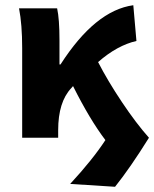

<svg xmlns="http://www.w3.org/2000/svg" viewBox="-20 -528 591 736"><path d="M421 188 249 177Q335 84 384 9Q324 -70 260 -198Q258 -195 253 -190Q203 -137 203 -29V0H65V-344Q65 -434 53 -496H199Q208 -455 208 -374V-281H212Q345 -488 491 -508L503 -371Q429 -354 356 -290Q393 -218 447.5 -136.5Q502 -55 551 0Q478 117 421 188Z"/></svg>

Font: Toshiba Sans
Style: Bold
Weight: 700
Designer: Paul D. Hunt
Foundry: Toshiba Corporation
Version: Version 2.020;PS 2.0;hotconv 1.0.86;makeotf.lib2.5.63406